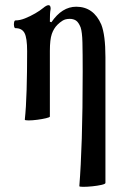

<svg xmlns="http://www.w3.org/2000/svg" viewBox="-20 -451 462 743"><path d="M287 269Q293 195 296.5 84.5Q300 -26 300 -173Q300 -247 299 -287Q298 -327 292 -345Q284 -365 274 -371.5Q264 -378 250 -378Q233 -378 222 -371Q211 -364 202 -355Q188 -341 180.5 -319.5Q173 -298 173 -254V0Q173 3 158 6.5Q143 10 124 12.5Q105 15 90.5 15Q76 15 76 12Q81 -34 83 -103Q85 -172 85 -253Q85 -304 75 -323Q65 -342 40 -342Q36 -342 34.5 -349.5Q33 -357 34.5 -364.5Q36 -372 40 -372Q57 -372 77 -380Q97 -388 116 -399Q135 -410 147 -420Q160 -431 168 -431Q176 -431 176 -417Q174 -406 173.5 -395.5Q173 -385 173 -367L179 -365Q220 -425 275 -425Q342 -425 372 -356Q388 -315 388 -230V257Q388 261 372.5 264.5Q357 268 337 270Q317 272 301.5 272Q286 272 287 269Z"/></svg>

Font: Junicode Two Beta Condensed Medium
Style: Regular
Weight: 500
Width: 3
Designer: Peter S. Baker
Foundry: Briery Creek Software
Version: Version 1.053; ttfautohint (v1.8.4)